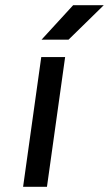

<svg xmlns="http://www.w3.org/2000/svg" viewBox="-20 -720 420 740"><path d="M140 -567H244L380 -700H262ZM69 0H161L231 -500H139Z"/></svg>

Font: Unageo
Style: Medium-Italic
Weight: 500
Designer: Richard Sepsi
Foundry: Richard Sepsi
Version: Version 2.000